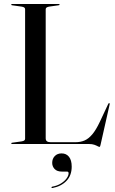

<svg xmlns="http://www.w3.org/2000/svg" viewBox="-20 -720 577 960"><path d="M272.5 -693.5 226 -687Q217.5 -685.5 213 -682.5Q208.5 -679.5 208.5 -673.5V-28.5Q208.5 -18 214.8 -13.5Q221 -9 233 -9H358.5Q382.5 -9 402.5 -17.5Q422.5 -26 441.2 -48Q460 -70 479.5 -111.5L521 -200Q522 -202.5 523.2 -203.5Q524.5 -204.5 526 -204.5Q528 -204 528.5 -202Q529 -200 528 -197L482.5 5Q481 11 480 12.8Q479 14.5 478 14.5Q474.5 14.5 468.2 11Q462 7.5 451.5 3.8Q441 0 424.5 0H40.5Q38.5 0 37.2 -1Q36 -2 36 -3Q36 -6 41 -6.5L87.5 -13Q97 -14.5 101.2 -17.5Q105.5 -20.5 105.5 -26.5V-673.5Q105.5 -679.5 101.2 -682.5Q97 -685.5 87.5 -687L41 -693.5Q36 -694 36 -697Q36 -698.5 37.2 -699.2Q38.5 -700 40.5 -700H273.5Q275.5 -700 276.8 -699.2Q278 -698.5 278 -697Q278 -694 272.5 -693.5ZM291 138Q265 138 253 125Q241 112 241 94.5Q241 73.5 254 60.2Q267 47 288 47Q311.5 47 325 64Q338.5 81 338.5 113Q338.5 157 312.5 184.2Q286.5 211.5 243 220Q240.5 220.5 239.2 220Q238 219.5 237.5 218Q237 216.5 237.8 215.2Q238.5 214 240.5 213.5Q266 209 284.5 197.5Q303 186 313 172Q323 158 323 146.5Q323 138 315.5 138Z"/></svg>

Font: Fraunces 120pt
Style: Regular
Weight: 400
Version: Version 1.000;[b76b70a41]